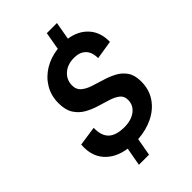

<svg xmlns="http://www.w3.org/2000/svg" viewBox="-276 -931 1153 1153"><g transform="rotate(-45 300.0 -355.0)"><path d="M190 120 211 4Q122 -9 73 -64.5Q24 -120 31 -211L155 -229Q153 -164 185.5 -132.5Q218 -101 289 -101Q347 -101 383.5 -128.5Q420 -156 420 -202Q420 -234 397.5 -251.5Q375 -269 340 -280Q305 -291 265 -303Q225 -315 190 -335Q155 -355 132.5 -390Q110 -425 110 -483Q110 -546 139.5 -596Q169 -646 220.5 -677.5Q272 -709 338 -717L358 -830H444L424 -717Q500 -706 545.5 -655.5Q591 -605 589 -525L470 -506Q470 -558 443 -584Q416 -610 369 -610Q313 -610 278 -579Q243 -548 243 -500Q243 -466 265.5 -446.5Q288 -427 323.5 -415Q359 -403 398.5 -391.5Q438 -380 473.5 -361.5Q509 -343 531.5 -310.5Q554 -278 554 -224Q554 -156 520 -105.5Q486 -55 427.5 -26Q369 3 296 8L276 120Z"/></g></svg>

Font: Livvic SemiBold
Style: Italic
Weight: 600
Italic angle: -10°
Designer: Jacques Le Bailly, Baron von Fonthausen
Version: Version 1.001; ttfautohint (v1.8.2)